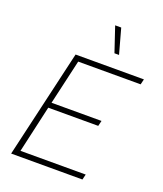

<svg xmlns="http://www.w3.org/2000/svg" viewBox="-160 -998 932 1101"><g transform="rotate(20 305.5 -447.5)"><path d="M41 0 194 -660H611L603 -627H222L159 -353H464L456 -320H151L86 -33H484L476 0ZM387 -895 429 -743H401L350 -895Z"/></g></svg>

Font: Kantumruy Pro ExtraLight
Style: Italic
Weight: 250
Italic angle: -13°
Version: Version 1.002